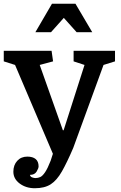

<svg xmlns="http://www.w3.org/2000/svg" viewBox="-21 -810 641 1020"><path d="M529 -465 368 -24Q335 53 308 100.5Q281 148 248.5 169Q216 190 164 190Q117 190 83.5 165Q50 140 50 102Q50 67 70.5 44.5Q91 22 124 22Q153 22 168.5 35Q184 48 184 74Q184 84 173.5 101.5Q163 119 138 119Q140 129 150 132.5Q160 136 167 136Q181 136 193 130.5Q205 125 218.5 105Q232 85 248 44L260 7L59 -465L-1 -484V-540H253L261 -484L190 -465L313 -118H317L428 -465L370 -484V-540H590V-484ZM469 -639 380 -790H255L167 -639H250L318 -715L386 -639Z"/></svg>

Font: Domine
Style: Bold
Weight: 700
Designer: Pablo Impallari, Rodrigo Fuenzalida, Brenda Gallo
Foundry: Pablo Impallari, Rodrigo Fuenzalida, Brenda Gallo
Version: Version 2.000